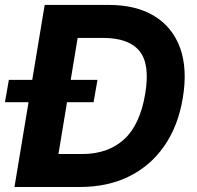

<svg xmlns="http://www.w3.org/2000/svg" viewBox="-40 -747 788 767"><path d="M279.1 0H17.8L138.5 -727.3H394.9Q504.6 -727.3 577.4 -682.4Q650.2 -637.4 679.9 -554.3Q709.5 -471.2 690.3 -355.8Q671.9 -244.3 616.8 -164.6Q561.8 -84.9 475.9 -42.4Q389.9 0 279.1 0ZM193.5 -131.7H288Q391 -131.7 455.3 -190Q519.5 -248.2 540.1 -372.5Q560 -491.1 517 -543.3Q474.1 -595.5 371.8 -595.5H270.2ZM-20.2 -338.8 -4.6 -427.9H349.4L333.8 -338.8Z"/></svg>

Font: Inter UI
Style: Bold Italic
Weight: 700
Italic angle: 9.39999°
Designer: Rasmus Andersson
Foundry: rsms
Version: 3.2;8d6f07862